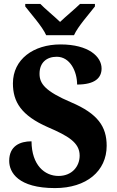

<svg xmlns="http://www.w3.org/2000/svg" viewBox="-20 -951 596 981"><path d="M216 -771H358C378 -816 436 -880 465 -918V-931H389C366 -908 315 -866 287 -839C259 -866 208 -908 186 -931H109V-918C138 -880 196 -816 216 -771ZM261 10C422 10 525 -77 525 -206C525 -304 480 -370 344 -428C210 -485 182 -524 182 -574C182 -632 219 -661 270 -661C338 -661 374 -586 374 -519C465 -519 499 -553 499 -601C499 -661 434 -724 289 -724C151 -724 46 -648 46 -525C46 -431 88 -361 225 -301C327 -257 387 -223 387 -156C387 -100 347 -52 279 -52C209 -52 142 -106 141 -229C82 -229 27 -205 27 -129C27 -70 73 10 261 10Z"/></svg>

Font: Noto Serif Hebrew SemiCondensed ExtraBold
Style: Regular
Weight: 800
Width: 4
Designer: Monotype Design Team
Foundry: Monotype Imaging Inc.
Version: Version 2.004